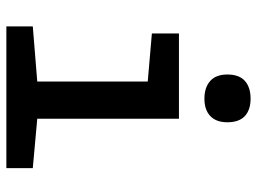

<svg xmlns="http://www.w3.org/2000/svg" viewBox="-122 -685 807 603"><g transform="rotate(90 281.5 -383.5)"><path d="M290 -622Q255 -622 234.5 -640Q214 -658 214 -694Q214 -731 234 -749Q254 -767 290 -767Q325 -767 344.5 -749Q364 -731 364 -694Q364 -659 344.5 -640.5Q325 -622 290 -622ZM63 0V-83L236 -97V-444L85 -457V-542H353V-97L508 -83V0Z"/></g></svg>

Font: Noto Sans Mono SemiCondensed SemiBold
Style: Regular
Weight: 600
Width: 4
Designer: Monotype Design Team
Foundry: Monotype Imaging Inc.
Version: Version 2.014; ttfautohint (v1.8.4.7-5d5b)